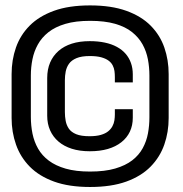

<svg xmlns="http://www.w3.org/2000/svg" viewBox="-20 -700 694 728"><path d="M321.5 9Q402 9 458.8 -11.5Q515.5 -32 551 -68.2Q586.5 -104.5 603 -151.8Q619.5 -199 619.5 -252.5V-419Q619.5 -472.5 603.2 -519.5Q587 -566.5 551.5 -602.5Q516 -638.5 459 -659Q402 -679.5 321.5 -679.5Q241 -679.5 184.5 -659Q128 -638.5 92.5 -602.8Q57 -567 40.5 -519.8Q24 -472.5 24 -419V-252.5Q24 -199 40.8 -151.5Q57.5 -104 93 -68Q128.5 -32 185 -11.5Q241.5 9 321.5 9ZM321.5 -49.5Q267.5 -49.5 229.2 -60.5Q191 -71.5 165.2 -90.8Q139.5 -110 124.5 -136.2Q109.5 -162.5 103.2 -193.2Q97 -224 97 -257V-414Q97 -445 103 -475Q109 -505 123.5 -531.2Q138 -557.5 163.5 -577.8Q189 -598 227.8 -609.5Q266.5 -621 321.5 -621Q377 -621 416.2 -609.8Q455.5 -598.5 480.8 -578.2Q506 -558 520.5 -531.8Q535 -505.5 540.8 -475.2Q546.5 -445 546.5 -413.5V-255Q546.5 -224 541 -194.2Q535.5 -164.5 521.2 -138.2Q507 -112 481.5 -92.2Q456 -72.5 416.8 -61Q377.5 -49.5 321.5 -49.5ZM320.5 -126.5Q359 -126.5 389 -135.2Q419 -144 440.2 -160.8Q461.5 -177.5 472.5 -201Q483.5 -224.5 483.5 -253.5V-286H415.5V-266Q415.5 -255.5 413.8 -243.8Q412 -232 406.2 -221.2Q400.5 -210.5 390 -202Q379.5 -193.5 362.2 -188.5Q345 -183.5 319.5 -183.5Q287.5 -183.5 268.8 -191.2Q250 -199 241 -212.2Q232 -225.5 229 -241.8Q226 -258 226 -275V-396Q226 -413 229.2 -429.2Q232.5 -445.5 241.8 -458.5Q251 -471.5 270 -479.5Q289 -487.5 320.5 -487.5Q346.5 -487.5 363.8 -482.8Q381 -478 391.5 -470.2Q402 -462.5 407.2 -452.2Q412.5 -442 414 -430.8Q415.5 -419.5 415.5 -408V-387.5H483.5V-418Q483.5 -441.5 476.5 -461.2Q469.5 -481 456.2 -496.2Q443 -511.5 423.2 -522.2Q403.5 -533 377.5 -538.5Q351.5 -544 320.5 -544Q282 -544 252.2 -534.5Q222.5 -525 201.8 -506.8Q181 -488.5 170 -462.8Q159 -437 159 -404V-261Q159 -230.5 170 -205.8Q181 -181 201.8 -163.2Q222.5 -145.5 252.2 -136Q282 -126.5 320.5 -126.5Z"/></svg>

Font: Anybody UltraCondensed Thin Medium
Style: Regular
Weight: 500
Version: Version 1.111